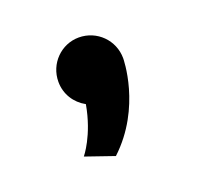

<svg xmlns="http://www.w3.org/2000/svg" viewBox="-57 -152 362 348"><g transform="rotate(-20 124.5 21.5)"><path d="M187 -28C187 -63 159 -91 124 -91C90 -91 62 -63 62 -28C62 -4 75 16 95 27C85 84 59 115 59 115L114 134C187 66 187 -28 187 -28Z"/></g></svg>

Font: McLaren
Style: Regular
Weight: 400
Designer: Astigmatic (AOETI)
Foundry: Astigmatic (AOETI)
Version: Version 1.000